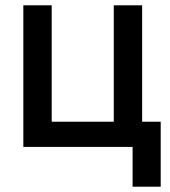

<svg xmlns="http://www.w3.org/2000/svg" viewBox="-20 -554 640 724"><path d="M480 150V0H68V-534H175V-95H409V-534H516V-95H586V150Z"/></svg>

Font: Geist Mono SemiBold
Style: Regular
Weight: 600
Monospace: yes
Designer: Basement.studio, Andrés Briganti, Mateo Zaragoza
Foundry: Basement.studio, Vercel, Andrés Briganti, Guido Ferreyra, Mateo Zaragoza
Version: Version 1.500; ttfautohint (v1.8.4.7-5d5b)